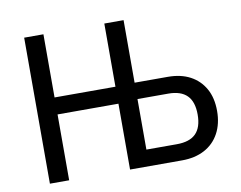

<svg xmlns="http://www.w3.org/2000/svg" viewBox="-77 -809 1144 913"><g transform="rotate(-10 495.0 -352.5)"><path d="M93 0V-705H186V-400H480V-705H573V-403H733Q796 -403 841 -379Q886 -355 911 -310.5Q936 -266 936 -203Q936 -141 911 -95Q886 -49 840 -24.5Q794 0 731 0H480V-318H186V0ZM573 -80H720Q782 -80 812 -110Q842 -140 842 -202Q842 -264 812 -294Q782 -324 722 -324H573Z"/></g></svg>

Font: Nunito Sans 7pt Condensed Medium
Style: Regular
Weight: 500
Width: 3
Designer: Vernon Adams
Foundry: Vernon Adams
Version: Version 3.101;gftools[0.9.27]